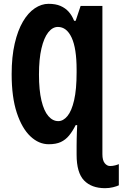

<svg xmlns="http://www.w3.org/2000/svg" viewBox="-20 -745 642 1005"><path d="M234 -725Q271 -725 296.5 -714Q322 -703 339.5 -683.5Q357 -664 368 -636H376L402 -714H516V62Q516 94 528 109Q540 124 556 124Q570 124 583 120.5Q596 117 602 114V225Q592 230 572 235Q552 240 530 240Q459 240 420 199.5Q381 159 381 65V17Q381 -4 381.5 -21Q382 -38 382.5 -54.5Q383 -71 384 -90H376Q360 -58 341.5 -35.5Q323 -13 298 -1.5Q273 10 235 10Q183 10 139 -31.5Q95 -73 68 -154.5Q41 -236 41 -357Q41 -448 57 -517Q73 -586 100 -632Q127 -678 162 -701.5Q197 -725 234 -725ZM283 -604Q255 -604 232.5 -575.5Q210 -547 197 -491.5Q184 -436 184 -355Q184 -273 197 -218.5Q210 -164 233 -137.5Q256 -111 285 -111Q311 -111 333 -137.5Q355 -164 368 -220.5Q381 -277 381 -366V-380Q381 -436 374.5 -478Q368 -520 355 -548Q342 -576 324 -590Q306 -604 283 -604Z"/></svg>

Font: Noto Sans Display ExtraCondensed
Style: Bold
Weight: 700
Width: 2
Designer: Monotype Design Team
Foundry: Monotype Imaging Inc.
Version: Version 2.003